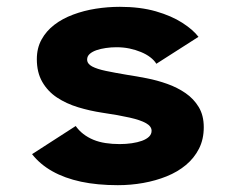

<svg xmlns="http://www.w3.org/2000/svg" viewBox="-20 -532 690 563"><path d="M325.5 11Q265.5 11 217.5 0.8Q169.5 -9.5 133.5 -29.8Q97.5 -50 74 -80L202 -162.5Q211.5 -149 224.5 -139Q237.5 -129 253.8 -122.2Q270 -115.5 289.5 -112.5Q309 -109.5 331 -109.5Q349.5 -109.5 366.5 -112Q383.5 -114.5 396.5 -119.2Q409.5 -124 417 -131.2Q424.5 -138.5 424.5 -148.5Q424.5 -161.5 408.2 -170.8Q392 -180 360 -187.2Q328 -194.5 280 -201.5Q243.5 -207 209 -217.5Q174.5 -228 147.2 -246Q120 -264 104 -291.8Q88 -319.5 88 -358.5Q88 -391 101.8 -416Q115.5 -441 139.2 -459.2Q163 -477.5 194.5 -489.2Q226 -501 261 -506.5Q296 -512 331.5 -512Q391 -512 437 -498.8Q483 -485.5 514.5 -465.2Q546 -445 562 -424L438.5 -345Q432 -355.5 420.5 -364.2Q409 -373 393.2 -379.5Q377.5 -386 359.5 -389.8Q341.5 -393.5 321.5 -393.5Q305.5 -393.5 290.2 -391.2Q275 -389 262.8 -384.8Q250.5 -380.5 243 -373.8Q235.5 -367 235.5 -357.5Q235.5 -345 250 -337.2Q264.5 -329.5 290.8 -324Q317 -318.5 353 -312.5Q379.5 -308.5 410.2 -302.5Q441 -296.5 470.5 -286Q500 -275.5 524 -259Q548 -242.5 562.8 -218Q577.5 -193.5 577.5 -159Q577.5 -123.5 563.5 -96Q549.5 -68.5 525.2 -48.2Q501 -28 468.8 -15Q436.5 -2 400 4.5Q363.5 11 325.5 11Z"/></svg>

Font: Trispace Thin
Style: Bold
Weight: 700
Version: Version 1.210